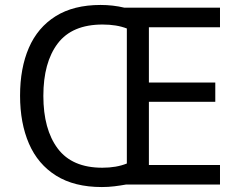

<svg xmlns="http://www.w3.org/2000/svg" viewBox="-20 -745 968 775"><path d="M386 -725Q436 -725 482 -714H868V-635H581V-412H849V-334H581V-79H868V0H488Q466 4 441.5 7Q417 10 391 10Q280 10 206.5 -36Q133 -82 97 -165Q61 -248 61 -359Q61 -470 96.5 -552Q132 -634 204.5 -679.5Q277 -725 386 -725ZM394 -646Q271 -646 213 -569.5Q155 -493 155 -358Q155 -223 213 -145.5Q271 -68 393 -68Q450 -68 492 -85V-630Q451 -646 394 -646Z"/></svg>

Font: Noto Sans Gothic
Style: Regular
Weight: 400
Designer: Monotype Design Team
Foundry: Monotype Imaging Inc.
Version: Version 2.001; ttfautohint (v1.8.4.7-5d5b)